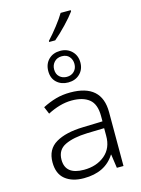

<svg xmlns="http://www.w3.org/2000/svg" viewBox="-152 -1135 903 1229"><g transform="rotate(-15 300.0 -520.5)"><path d="M297 -890Q334 -921 377 -966Q420 -1011 443 -1043V-1051H376Q358 -1020 323 -975Q288 -930 257 -897V-890ZM416 -712Q416 -758 386 -787.5Q356 -817 310 -817Q262 -817 232.5 -787.5Q203 -758 203 -711Q203 -663 233 -635.5Q263 -608 309 -608Q356 -608 386 -637Q416 -666 416 -712ZM242 -712Q242 -741 261 -761Q280 -781 311 -781Q343 -781 360 -761Q377 -741 377 -713Q377 -683 358 -664Q339 -645 309 -645Q281 -645 261.5 -662.5Q242 -680 242 -712ZM138 -141Q138 -207 193.5 -233.5Q249 -260 341 -263L454 -266V-217Q455 -134 400 -88Q345 -42 261 -42Q138 -42 138 -141ZM452 -91H454L467 0H511V-357Q511 -543 303 -543Q251 -543 207 -530.5Q163 -518 118 -495L138 -447Q178 -468 218.5 -479.5Q259 -491 299 -491Q373 -491 414 -458Q455 -425 455 -347V-311L325 -307Q210 -304 144 -265Q78 -226 78 -140Q78 -64 124 -27Q170 10 247 10Q389 10 452 -91Z"/></g></svg>

Font: Noto Sans Mono UI Light
Style: Regular
Weight: 300
Designer: Monotype Design team
Foundry: Monotype Imaging Inc.
Version: 1.000